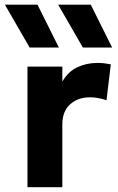

<svg xmlns="http://www.w3.org/2000/svg" viewBox="-44 -784 496 804"><path d="M71 0V-505H217V-442.5Q241.5 -484.5 280 -502.5Q318.5 -520.5 364 -520.5Q380 -520.5 393.5 -518.8Q407 -517 420 -514.5L402 -364Q386 -370 368 -373.2Q350 -376.5 332.5 -376.5Q282 -376.5 249.5 -347Q217 -317.5 217 -263V0ZM303 -585 199.5 -764.5H336L425.5 -585ZM80 -585 -23.5 -764.5H113L202.5 -585Z"/></svg>

Font: Geologica Cursive SemiBold
Style: Regular
Weight: 600
Designer: Sindre Bremnes, Frode Helland
Foundry: Monokrom Skriftforlag AS
Version: Version 1.010;gftools[0.9.28]